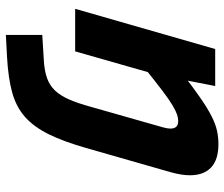

<svg xmlns="http://www.w3.org/2000/svg" viewBox="-75 -453 764 654"><g transform="rotate(90 307.0 -126.0)"><path d="M484 -37Q462 40 437 90.5Q412 141 378 171Q344 201 295 214.5Q246 228 175 232L99 236V112L181 107Q220 105 245.5 96Q271 87 288.5 68.5Q306 50 319 20Q332 -10 344 -54L414 -300Q416 -307 417 -313.5Q418 -320 418 -324Q418 -338 411.5 -344.5Q405 -351 392 -351Q382 -351 370 -347Q358 -343 338.5 -331.5Q319 -320 287.5 -296Q256 -272 206 -232L229 -364Q278 -402 313.5 -426.5Q349 -451 375.5 -464.5Q402 -478 424.5 -483Q447 -488 471 -488Q524 -488 550.5 -463Q577 -438 577 -391Q577 -377 574.5 -361Q572 -345 567 -327ZM273 -477 245 -333H250L155 0H10L147 -477Z"/></g></svg>

Font: Intel One Mono Light
Style: Italic
Weight: 300
Italic angle: -16°
Monospace: yes
Designer: Fred Shallcrass
Foundry: Frere-Jones Type LLC
Version: Version 1.004